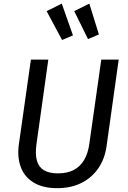

<svg xmlns="http://www.w3.org/2000/svg" viewBox="-20 -1014 696 1047"><path d="M532.3 -689.1H627.3L561.3 -218.2Q552.3 -150.1 517.3 -98.1Q482.3 -46 425.2 -17Q368.1 12.1 291.9 12.1Q213.7 12.1 163.6 -18.4Q113.5 -49 93.5 -102.5Q73.5 -156 82.5 -224.1L148.5 -689.1H243.5L178.5 -225.2Q171.5 -172.3 181.5 -137.4Q191.4 -102.5 219.8 -85.5Q248.2 -68.6 296 -68.6Q346.8 -68.6 382.1 -87Q417.5 -105.5 438.9 -141.9Q460.3 -178.3 467.3 -231.1ZM234.3 -953.2 316.8 -994.4 377.9 -821.1 318.5 -795.9ZM384.7 -953.3 467.1 -994.4 519.3 -826 459.9 -800.9Z"/></svg>

Font: Fira Sans Variable
Style: Italic
Weight: 397
Italic angle: -8°
Designer: Carrois Corporate & Edenspiekermann AG
Foundry: Carrois Corporate GbR & Edenspiekermann AG
Version: Version 4.202